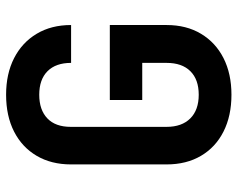

<svg xmlns="http://www.w3.org/2000/svg" viewBox="-96 -684 790 639"><g transform="rotate(-90 299.5 -365.0)"><path d="M303.2 9.8Q232.9 9.8 180.7 -16.6Q128.4 -43 99.9 -91.6Q71.3 -140.1 71.3 -206.1V-523.9Q71.3 -589.8 99.9 -638.4Q128.4 -687 180.4 -713.6Q232.4 -740.2 303.2 -740.2Q373 -740.2 425 -713.6Q477.1 -687 506.1 -638.4Q535.2 -589.8 535.2 -523.9H409.2Q409.2 -574.7 381.6 -602.3Q354 -629.9 303.2 -629.9Q252.9 -629.9 224.6 -603Q196.3 -576.2 196.3 -524.9V-206.1Q196.3 -155.3 224.4 -127.2Q252.4 -99.1 303.2 -99.1Q354 -99.1 381.6 -127Q409.2 -154.8 409.2 -206.1V-287.1H285.6V-395H535.2V-206.1Q535.2 -140.1 506.1 -91.6Q477.1 -43 425 -16.6Q373 9.8 303.2 9.8Z"/></g></svg>

Font: UDEV Gothic 35
Style: Bold
Weight: 700
Version: v2.1.0; ttfautohint (v1.8.4.7-5d5b-dirty) -l 6 -r 45 -G 200 